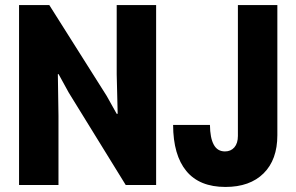

<svg xmlns="http://www.w3.org/2000/svg" viewBox="-20 -740 1186 768"><path d="M56.2 0V-719.7H177.2L406.7 -356.4L446.8 -284.7H450.7L446.8 -442.9V-719.7H604.5V0H482.9L254.9 -369.6L214.4 -443.4H211.4L213.9 -276.9V0ZM881.8 7.8Q777.8 7.8 725.3 -55.9Q672.9 -119.6 672.4 -240.2H819.8Q820.3 -188.5 835 -161.4Q849.6 -134.3 879.9 -134.3Q903.3 -134.3 917.5 -150.6Q931.6 -167 931.6 -196.3V-719.7H1089.4V-199.2Q1089.4 -101.1 1034.4 -46.6Q979.5 7.8 881.8 7.8Z"/></svg>

Font: Reddit Sans Condensed ExtraBold
Style: Regular
Weight: 800
Designer: Stephen Hutchings
Foundry: Reddit
Version: Version 1.014